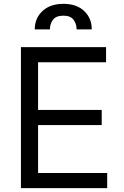

<svg xmlns="http://www.w3.org/2000/svg" viewBox="-20 -970 638 990"><path d="M87.9 0V-727.1H526.9V-648.9H176.3V-403.3H504.4V-325.2H176.3V-78.1H532.7V0ZM159.2 -818.4Q159.2 -876 199 -913.1Q238.8 -950.2 307.1 -950.2Q375.5 -950.2 414.3 -913.1Q453.1 -876 453.1 -818.4H375Q375 -847.2 359.1 -868.2Q343.3 -889.2 307.1 -889.2Q268.6 -889.2 252.9 -867.7Q237.3 -846.2 237.3 -818.4Z"/></svg>

Font: Sahel VF Regular
Style: Regular
Weight: 400
Foundry: Saber Rastikerdar (saber.rastikerdar@gmail.com)
Version: Version 3.4.0